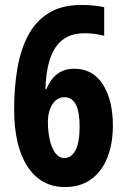

<svg xmlns="http://www.w3.org/2000/svg" viewBox="-20 -744 509 774"><path d="M37 -303Q37 -391 50 -467.5Q63 -544 93.5 -601.5Q124 -659 176.5 -691.5Q229 -724 308 -724Q357 -724 400 -715V-600Q381 -605 361 -607.5Q341 -610 319 -610Q244 -610 205.5 -555.5Q167 -501 163 -385H167Q201 -467 279 -467Q354 -467 394.5 -404Q435 -341 435 -237Q435 -164 412.5 -108Q390 -52 347 -21Q304 10 242 10Q145 10 91 -72.5Q37 -155 37 -303ZM239 -107Q268 -107 284.5 -138.5Q301 -170 301 -234Q301 -352 240 -352Q209 -352 191 -323Q173 -294 173 -253Q173 -217 180 -183.5Q187 -150 202 -128.5Q217 -107 239 -107Z"/></svg>

Font: Noto Sans ExtraCondensed
Style: Bold
Weight: 700
Width: 2
Designer: Monotype Design Team
Foundry: Monotype Imaging Inc.
Version: Version 2.013; ttfautohint (v1.8.4.7-5d5b)